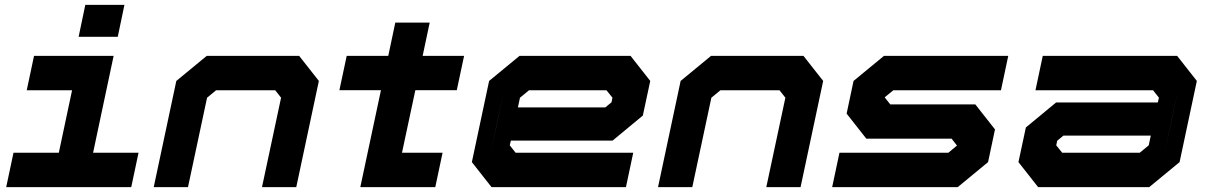

<svg xmlns="http://www.w3.org/2000/svg" viewBox="-20 -770 4972 790"><path d="M303.5 -618.5 331 -750H492L464.5 -618.5ZM5.5 0 35.5 -141.5H222L276.5 -398.5H90L120 -540H447.5L363 -141.5H550L520 0Z M612.5 0 705.5 -437 830.5 -540H1211L1292 -437L1199 0H1058L1136.5 -368L1112.5 -398.5H869L832 -368L753.5 0Z M1462.5 0 1547.5 -399H1376.5L1406.5 -540H1577.5L1606.5 -677H1748L1719 -540H1889.5L1859.5 -399H1689L1634 -141.5H1801L1771 0ZM1664 -614.5 1633.5 -471.5ZM1548.5 -71.5 1566.5 -156.5Z M2574.5 -540 2655.5 -437 2625 -294.5 2500.5 -191.5H2082L2077.5 -172L2101.5 -141.5H2585.5L2555.5 0H2002.5L1921.5 -103L1992.5 -437L2117.5 -540ZM2475.5 -398.5H2156.5L2119.5 -368L2111 -328H2470.5L2496 -349L2500 -368ZM2055 -403 1998 -137 2025 -262Z M2687.5 0 2780.5 -437 2905.5 -540H3286L3367 -437L3274 0H3133L3211.5 -368L3187.5 -398.5H2944L2907 -368L2828.5 0Z M3404 0 3434 -141.5H3882L3917.5 -171L3895.5 -199.5H3544.5L3463.5 -302.5L3492 -437L3617 -540H4128.5L4098.5 -398.5H3655.5L3620 -369.5L3643 -340.5H3993L4074 -237.5L4045.5 -103L3920.5 0Z M4251.5 0 4170.5 -103 4201 -245.5 4325.5 -348.5H4744L4748.5 -368L4724.5 -398.5H4240.5L4270.5 -540H4823.5L4904.5 -437L4833.5 -103L4708.5 0ZM4350.5 -141.5H4669.5L4706.5 -172L4715 -212H4355.5L4330 -191L4326 -172ZM4771 -137 4828 -403 4801 -278Z"/></svg>

Font: Tourney Expanded Black
Style: Italic
Weight: 900
Width: 7
Italic angle: -12°
Designer: Tyler Finck
Foundry: Etcetera Type Co
Version: Version 1.010; ttfautohint (v1.8.3)